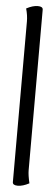

<svg xmlns="http://www.w3.org/2000/svg" viewBox="-58 -723 262 902"><g transform="rotate(5 72.5 -272.5)"><path d="M107 75Q107 98 116 136Q86 152 62 152Q38 152 38 137V-620Q38 -650 29 -681Q59 -697 83 -697Q107 -697 107 -682Z"/></g></svg>

Font: el_Medula One
Style: Regular
Weight: 400
Designer: Luciano Vergara
Foundry: Luciano Vergara
Version: Version 1.002 August 17, 2020